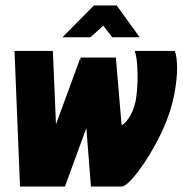

<svg xmlns="http://www.w3.org/2000/svg" viewBox="-20 -681 667 701"><path d="M312 0 275 -471H403L424 -224Q432 -227 440.5 -237Q449 -247 457 -261.5Q465 -276 470.5 -293.5Q476 -311 478 -330Q481 -352 482 -382Q483 -412 481 -442.5Q479 -473 472 -495H618Q626 -477 626.5 -434Q627 -391 615.5 -332.5Q604 -274 576 -211Q564 -184 545.5 -150Q527 -116 505 -83.5Q483 -51 462.5 -28Q442 -5 427 0ZM53 0 33 -495H173L194 0ZM101 0 274 -471 301 -229 217 0ZM208 -545 323 -661H406L490 -545H390L357 -587L310 -545Z"/></svg>

Font: Alumni Sans Black
Style: Italic
Weight: 900
Italic angle: -8°
Version: Version 1.016